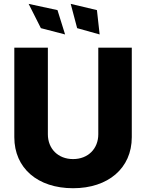

<svg xmlns="http://www.w3.org/2000/svg" viewBox="-20 -977 765 1006"><path d="M321 -796.5 281.2 -924 130 -956.7 194.2 -829.5ZM502.1 -796.5 487.9 -924 350.5 -956.7 384.2 -829.5ZM495 -727.3V-273.4C495 -197.8 441.4 -143.5 362.9 -143.5C284.1 -143.5 230.8 -197.8 230.8 -273.4V-727.3H55V-258.2C55 -95.5 177.9 9.2 362.9 9.2C546.5 9.2 670.5 -95.5 670.5 -258.2V-727.3Z"/></svg>

Font: TID UI Extra Bold
Style: Regular
Weight: 800
Designer: The TID Project Authors
Foundry: Bakken & Bæck
Version: Version 1.001;hotconv 1.0.109;makeotfexe 2.5.65596